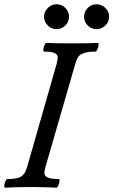

<svg xmlns="http://www.w3.org/2000/svg" viewBox="-26 -867 526 890"><path d="M235.8 -731.9Q212.4 -731.9 195.3 -749Q178.2 -766.1 178.2 -790Q178.2 -813 195.6 -830.1Q212.9 -847.2 235.8 -847.2Q259.8 -847.2 276.9 -830.3Q293.9 -813.5 293.9 -790Q293.9 -765.6 276.9 -748.8Q259.8 -731.9 235.8 -731.9ZM421.9 -731.9Q397.5 -731.9 380.6 -748.8Q363.8 -765.6 363.8 -790Q363.8 -813.5 380.9 -830.3Q397.9 -847.2 421.9 -847.2Q444.8 -847.2 462.4 -830.1Q480 -813 480 -790Q480 -766.1 462.6 -749Q445.3 -731.9 421.9 -731.9ZM-2.9 2.9Q-6.8 1.5 -6.1 -7.3Q-5.4 -16.1 -1 -26.6Q3.4 -37.1 7.8 -37.1Q33.2 -37.1 49.6 -40.3Q65.9 -43.5 75.7 -51.5Q85.4 -59.6 90.3 -68.8Q95.2 -78.1 100.1 -94.2L236.8 -571.8Q241.7 -589.8 241.5 -602.3Q241.2 -614.7 226.3 -621.3Q211.4 -627.9 178.2 -627.9Q174.3 -629.4 174.8 -638.2Q175.3 -647 179.9 -657.5Q184.6 -668 189 -668Q229 -666 308.1 -666Q388.2 -666 428.2 -668Q432.1 -666.5 431.2 -657.7Q430.2 -648.9 425.5 -638.4Q420.9 -627.9 417 -627.9Q382.8 -627.9 363.8 -621.3Q344.7 -614.7 337.2 -604Q329.6 -593.3 323.2 -571.8L185.1 -94.2Q179.2 -75.2 180.2 -62.5Q181.2 -49.8 196.8 -43.5Q212.4 -37.1 247.1 -37.1Q251 -35.6 250 -26.9Q249 -18.1 244.4 -7.6Q239.7 2.9 235.8 2.9Q175.8 0 117.2 0Q57.1 0 -2.9 2.9Z"/></svg>

Font: Junicode SmCond Medium
Style: Italic
Weight: 500
Width: 4
Italic angle: -11°
Designer: Peter S. Baker
Version: Version 2.206